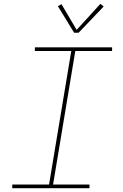

<svg xmlns="http://www.w3.org/2000/svg" viewBox="-20 -982 640 1002"><path d="M44 0V-19H236L352 -716H162V-735H565V-716H373L257 -19H447V0ZM367 -811 282 -950 301 -960 380 -826 504 -962 521 -948 390 -811Z"/></svg>

Font: Iosevka Curly ThExObl
Style: Regular
Weight: 100
Width: 7
Italic angle: -9°
Monospace: yes
Designer: Belleve Invis
Foundry: Belleve Invis
Version: Version 11.1.0; ttfautohint (v1.8.3)